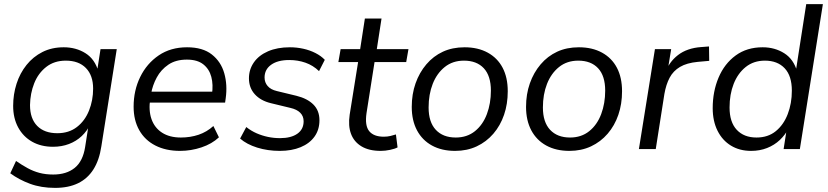

<svg xmlns="http://www.w3.org/2000/svg" viewBox="-20 -725 4026 934"><path d="M248 189Q180 189 126 169Q72 149 30 118L58 58Q87 78 114.5 93Q142 108 172 116Q202 124 239 124Q303 124 343 92Q383 60 394 -9L412 -124L421 -123Q404 -88 377.5 -63Q351 -38 315.5 -24.5Q280 -11 238 -11Q180 -11 136.5 -35.5Q93 -60 68.5 -105Q44 -150 44 -210Q44 -266 60.5 -317.5Q77 -369 109 -409Q141 -449 186.5 -472Q232 -495 290 -495Q350 -495 396 -466Q442 -437 459 -376L452 -377L469 -486H548L473 -13Q463 54 434.5 99Q406 144 359.5 166.5Q313 189 248 189ZM259 -77Q315 -77 354 -107Q393 -137 413 -187Q433 -237 433 -294Q433 -358 398 -394Q363 -430 300 -430Q244 -430 205 -399.5Q166 -369 146.5 -320Q127 -271 126 -214Q126 -148 161 -112.5Q196 -77 259 -77Z M856 9Q787 9 736 -17Q685 -43 657.5 -91.5Q630 -140 630 -206Q630 -285 662 -350.5Q694 -416 752 -455.5Q810 -495 890 -495Q966 -495 1010.5 -460Q1055 -425 1071 -368.5Q1087 -312 1078 -247L1075 -226H693L701 -279H1029L1011 -266Q1018 -313 1008 -351Q998 -389 969 -412Q940 -435 889 -435Q835 -435 799 -410.5Q763 -386 742.5 -348Q722 -310 715 -269L711 -245Q702 -188 717 -145.5Q732 -103 768.5 -79.5Q805 -56 860 -56Q906 -56 946 -69.5Q986 -83 1018 -112L1045 -57Q1011 -25 960 -8Q909 9 856 9Z M1341 9Q1282 9 1231 -7Q1180 -23 1148 -51L1178 -107Q1202 -88 1228.5 -76.5Q1255 -65 1283.5 -59Q1312 -53 1342 -53Q1396 -53 1426.5 -74.5Q1457 -96 1457 -135Q1457 -160 1440.5 -176.5Q1424 -193 1393 -200L1298 -223Q1248 -235 1219.5 -266.5Q1191 -298 1191 -344Q1191 -387 1215 -421.5Q1239 -456 1284 -475.5Q1329 -495 1390 -495Q1423 -495 1455 -488Q1487 -481 1514.5 -467Q1542 -453 1560 -434L1532 -379Q1503 -407 1466 -420Q1429 -433 1387 -433Q1331 -433 1299 -410Q1267 -387 1267 -348Q1267 -324 1282 -306.5Q1297 -289 1327 -282L1422 -259Q1475 -246 1504.5 -216.5Q1534 -187 1534 -140Q1534 -94 1510 -60.5Q1486 -27 1442.5 -9Q1399 9 1341 9Z M1832 9Q1775 9 1738.5 -13Q1702 -35 1687.5 -74Q1673 -113 1681 -167L1722 -423H1626L1637 -486H1732L1755 -635H1836L1813 -486H1967L1956 -423H1802L1763 -175Q1754 -114 1776 -87Q1798 -60 1847 -60Q1864 -60 1879 -63.5Q1894 -67 1906 -71L1914 -8Q1901 -1 1877.5 4Q1854 9 1832 9Z M2194 9Q2129 9 2081.5 -17Q2034 -43 2008.5 -91Q1983 -139 1983 -205Q1983 -267 2001.5 -319.5Q2020 -372 2054 -412Q2088 -452 2134.5 -473.5Q2181 -495 2240 -495Q2305 -495 2352.5 -469Q2400 -443 2425 -395.5Q2450 -348 2450 -281Q2450 -219 2432 -166.5Q2414 -114 2380 -74.5Q2346 -35 2299 -13Q2252 9 2194 9ZM2197 -56Q2252 -56 2290.5 -87Q2329 -118 2348.5 -170Q2368 -222 2368 -284Q2368 -356 2333.5 -393Q2299 -430 2237 -430Q2182 -430 2143.5 -399Q2105 -368 2085 -317Q2065 -266 2065 -202Q2065 -131 2100 -93.5Q2135 -56 2197 -56Z M2750 9Q2685 9 2637.5 -17Q2590 -43 2564.5 -91Q2539 -139 2539 -205Q2539 -267 2557.5 -319.5Q2576 -372 2610 -412Q2644 -452 2690.5 -473.5Q2737 -495 2796 -495Q2861 -495 2908.5 -469Q2956 -443 2981 -395.5Q3006 -348 3006 -281Q3006 -219 2988 -166.5Q2970 -114 2936 -74.5Q2902 -35 2855 -13Q2808 9 2750 9ZM2753 -56Q2808 -56 2846.5 -87Q2885 -118 2904.5 -170Q2924 -222 2924 -284Q2924 -356 2889.5 -393Q2855 -430 2793 -430Q2738 -430 2699.5 -399Q2661 -368 2641 -317Q2621 -266 2621 -202Q2621 -131 2656 -93.5Q2691 -56 2753 -56Z M3088 0 3166 -486H3245L3226 -370H3216Q3234 -423 3278 -457Q3322 -491 3390 -496L3429 -499L3430 -429L3374 -424Q3321 -419 3288 -399.5Q3255 -380 3237.5 -347Q3220 -314 3212 -268L3170 0Z M3634 9Q3578 9 3536 -16.5Q3494 -42 3470.5 -89Q3447 -136 3447 -199Q3447 -280 3475.5 -347.5Q3504 -415 3558.5 -455Q3613 -495 3690 -495Q3749 -495 3795 -466Q3841 -437 3858 -376L3851 -377L3902 -705H3983L3871 0H3792L3808 -103H3818Q3800 -69 3773.5 -44Q3747 -19 3711.5 -5Q3676 9 3634 9ZM3660 -56Q3716 -56 3754 -87Q3792 -118 3812 -170Q3832 -222 3832 -284Q3832 -356 3797 -393Q3762 -430 3701 -430Q3646 -430 3607.5 -399Q3569 -368 3549 -317Q3529 -266 3529 -202Q3529 -131 3564 -93.5Q3599 -56 3660 -56Z"/></svg>

Font: Nunito Sans 12pt
Style: Italic
Weight: 400
Italic angle: -9°
Designer: Vernon Adams
Foundry: Vernon Adams
Version: Version 3.101;gftools[0.9.27]